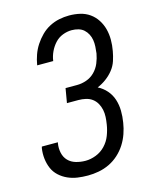

<svg xmlns="http://www.w3.org/2000/svg" viewBox="-113 -819 726 904"><g transform="rotate(-15 250.0 -367.5)"><path d="M203 8Q177 8 152.5 4.5Q128 1 105.5 -9Q83 -19 65 -35.5Q47 -52 37.5 -74Q28 -96 25 -121.5Q22 -147 26 -173L28 -180H106L105 -175Q101 -152 106 -129Q111 -106 126 -90.5Q141 -75 163.5 -68.5Q186 -62 210 -62Q235 -62 261 -72Q287 -82 306.5 -102.5Q326 -123 336 -149Q346 -175 350 -201Q353 -219 354 -237Q355 -255 351.5 -272Q348 -289 339.5 -304Q331 -319 317.5 -329Q304 -339 286.5 -343Q269 -347 251 -347H195L207 -417H263Q286 -417 309 -425Q332 -433 349.5 -450.5Q367 -468 376.5 -491Q386 -514 390 -537Q392 -553 393 -569.5Q394 -586 391.5 -601.5Q389 -617 382 -630.5Q375 -644 364 -654Q353 -664 337.5 -668.5Q322 -673 305 -673Q283 -673 261 -664.5Q239 -656 223 -638.5Q207 -621 197 -599.5Q187 -578 184 -556V-555H106V-557Q110 -581 118.5 -605Q127 -629 141 -650.5Q155 -672 173.5 -690.5Q192 -709 215 -721Q238 -733 262.5 -738Q287 -743 311 -743Q339 -743 364.5 -737Q390 -731 410.5 -716.5Q431 -702 445 -680.5Q459 -659 465.5 -634Q472 -609 472 -582Q472 -555 467 -528Q463 -505 455.5 -482Q448 -459 432.5 -439.5Q417 -420 396.5 -405Q376 -390 354 -381Q378 -369 396 -348.5Q414 -328 422.5 -302Q431 -276 431.5 -247Q432 -218 427 -189Q423 -163 414 -137Q405 -111 390 -87.5Q375 -64 354 -45Q333 -26 308 -14Q283 -2 256 3Q229 8 203 8Z"/></g></svg>

Font: Iosevka Term Curly Oblique
Style: Regular
Weight: 400
Italic angle: -9°
Designer: Belleve Invis
Foundry: Belleve Invis
Version: Version 32.3.0